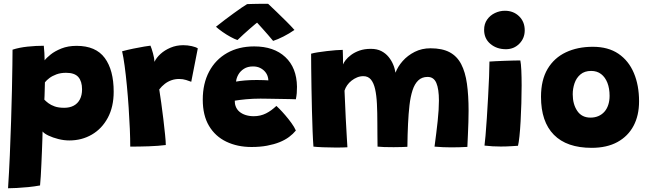

<svg xmlns="http://www.w3.org/2000/svg" viewBox="-20 -780 3466 1026"><path d="M23 226Q28.5 142 32.5 50.2Q36.5 -41.5 39.2 -131Q42 -220.5 43.8 -298Q45.5 -375.5 46.2 -432.2Q47 -489 47 -514.5Q82 -526 127 -530.8Q172 -535.5 214 -535.5Q216 -518 217.2 -496.8Q218.5 -475.5 218.5 -457.5Q227.5 -470 250 -488.2Q272.5 -506.5 308 -520.8Q343.5 -535 389.5 -535Q492 -535 539.8 -470.2Q587.5 -405.5 587.5 -290Q587.5 -209 556 -150.5Q524.5 -92 470.8 -60.8Q417 -29.5 350.5 -29.5Q321.5 -29.5 291.8 -37Q262 -44.5 239 -55.5Q216 -66.5 207.5 -77.5Q207.5 -65 206.5 -37.2Q205.5 -9.5 204.2 25.5Q203 60.5 201.2 96.2Q199.5 132 197.8 162.5Q196 193 194 211Q164 216.5 131.2 219.8Q98.5 223 69.5 224.5Q40.5 226 23 226ZM323 -204Q353 -204 374.2 -215.5Q395.5 -227 407 -249.2Q418.5 -271.5 418.5 -302.5Q418.5 -345 398.8 -368Q379 -391 333 -391Q304.5 -391 282 -382.8Q259.5 -374.5 244.2 -363Q229 -351.5 220 -340Q220 -333 219.5 -320.5Q219 -308 218.8 -293.8Q218.5 -279.5 218 -266.8Q217.5 -254 217 -247.5Q225.5 -238.5 238.8 -228.5Q252 -218.5 272.5 -211.2Q293 -204 323 -204Z M805.5 -449.5Q815.5 -471.5 837.8 -491.8Q860 -512 891.2 -525.2Q922.5 -538.5 959.5 -538.5Q982.5 -538.5 1004.8 -533.5Q1027 -528.5 1037 -521.5L1002 -343Q991.5 -347 974.5 -352.5Q957.5 -358 937 -358Q915.5 -358 896.2 -351.2Q877 -344.5 860.8 -332Q844.5 -319.5 831 -302Q835.5 -274.5 841.5 -231.5Q847.5 -188.5 853 -142.8Q858.5 -97 862.2 -59.8Q866 -22.5 866 -5Q826 0 775 1.8Q724 3.5 676 3.5Q676 -37 673.8 -91.2Q671.5 -145.5 667.5 -205Q663.5 -264.5 658 -322.2Q652.5 -380 646 -428Q639.5 -476 632.5 -506Q660 -513.5 692.5 -520.2Q725 -527 751 -531.2Q777 -535.5 784 -536Q790 -522.5 797.5 -495.2Q805 -468 805.5 -449.5Z M1561 -82.5Q1546.5 -64.5 1524.8 -48.2Q1503 -32 1473.8 -20.2Q1444.5 -8.5 1407.2 -1.5Q1370 5.5 1324 5.5Q1248.5 5.5 1189.2 -23Q1130 -51.5 1096.8 -107.5Q1063.5 -163.5 1063.5 -247.5Q1063.5 -333.5 1097.5 -397.5Q1131.5 -461.5 1193.5 -496.8Q1255.5 -532 1338.5 -532Q1443.5 -532 1504.5 -475.2Q1565.5 -418.5 1567 -316.5Q1567 -297 1565.8 -282Q1564.5 -267 1561 -249.5Q1553.5 -250 1527.8 -250.5Q1502 -251 1470 -251.5Q1438 -252 1410.5 -252.5Q1383 -253 1372 -253Q1331.5 -253 1294.5 -249.5Q1257.5 -246 1234.5 -242Q1234.5 -234.5 1235.5 -227Q1236.5 -219.5 1239 -213Q1245 -195.5 1259 -183.5Q1273 -171.5 1293 -165.2Q1313 -159 1335.5 -159Q1354 -159 1370.2 -162.8Q1386.5 -166.5 1401.5 -174Q1416.5 -181.5 1430 -191.5Q1443.5 -201.5 1457 -214Q1460 -211.5 1473.5 -198Q1487 -184.5 1504.2 -164.5Q1521.5 -144.5 1537.2 -122.8Q1553 -101 1561 -82.5ZM1241.5 -344Q1260 -347.5 1287.8 -350Q1315.5 -352.5 1352.5 -352.5Q1373 -352.5 1390 -351.8Q1407 -351 1414 -350.5Q1414 -359 1411 -369.5Q1407 -384.5 1396.2 -397Q1385.5 -409.5 1369.5 -417.2Q1353.5 -425 1332 -425Q1303.5 -425 1283.8 -412.5Q1264 -400 1253.5 -381.2Q1243 -362.5 1241.5 -344ZM1413 -759.5Q1432.5 -741.5 1458.2 -716.5Q1484 -691.5 1509.8 -666Q1535.5 -640.5 1553.5 -620Q1525.5 -600.5 1494.5 -584.8Q1463.5 -569 1439.5 -561.5Q1426.5 -577.5 1411.8 -594.2Q1397 -611 1383.5 -626.2Q1370 -641.5 1360.2 -652Q1350.5 -662.5 1347.5 -666H1363Q1357 -662 1344.2 -651.5Q1331.5 -641 1315 -626.5Q1298.5 -612 1281 -596.2Q1263.5 -580.5 1249 -566Q1233.5 -571 1212 -582.8Q1190.5 -594.5 1169.5 -609.2Q1148.5 -624 1134 -637Q1156.5 -655 1181.2 -673.8Q1206 -692.5 1229 -709.2Q1252 -726 1271 -739Q1290 -752 1300.5 -758Q1310.5 -758.5 1332.8 -759Q1355 -759.5 1378.2 -759.8Q1401.5 -760 1413 -759.5Z M1655 3.5Q1652.5 -27 1650.5 -78Q1648.5 -129 1647 -189Q1645.5 -249 1644.5 -308.2Q1643.5 -367.5 1643 -416.5Q1642.5 -465.5 1642.5 -493Q1656 -497 1678.5 -500.5Q1701 -504 1726.5 -507Q1752 -510 1774.8 -511.8Q1797.5 -513.5 1811.5 -513.5Q1812 -505 1812.2 -493.8Q1812.5 -482.5 1812.8 -471.2Q1813 -460 1813 -450.5Q1813 -441 1813 -435.5Q1816 -444.5 1826.8 -458.5Q1837.5 -472.5 1856.2 -486.5Q1875 -500.5 1901.2 -509.8Q1927.5 -519 1961.5 -519Q1994.5 -519 2017.8 -507Q2041 -495 2056.8 -475.5Q2072.5 -456 2081.5 -434Q2086 -423.5 2088.8 -412.5Q2091.5 -401.5 2093.5 -391.5Q2105.5 -424 2131.8 -453.8Q2158 -483.5 2196 -502.8Q2234 -522 2280.5 -522Q2343 -522 2382.8 -500.8Q2422.5 -479.5 2444.5 -437.2Q2466.5 -395 2475.2 -332.8Q2484 -270.5 2484 -188.5Q2484 -159 2483 -127.2Q2482 -95.5 2480.5 -62.2Q2479 -29 2477.5 5Q2457 6 2435 6.8Q2413 7.5 2392 7.5Q2369.5 7.5 2347 6.5Q2324.5 5.5 2302 3.5Q2312 -70.5 2318.8 -133.2Q2325.5 -196 2325.5 -242.5Q2325.5 -304 2311.8 -336.5Q2298 -369 2265 -369Q2234.5 -369 2215 -350.2Q2195.5 -331.5 2184.5 -297.5Q2173.5 -263.5 2168.2 -217.8Q2163 -172 2160.5 -119Q2159.5 -90.5 2158.2 -59.5Q2157 -28.5 2157 4.5Q2146.5 5 2126.2 5.8Q2106 6.5 2083.5 6.5Q2057 6.5 2032.8 5.8Q2008.5 5 1997.5 3.5Q1997 -30.5 1996.8 -60Q1996.5 -89.5 1996.5 -121.5Q1996.5 -178.5 1994.2 -224.5Q1992 -270.5 1984.5 -303.8Q1977 -337 1962 -355Q1947 -373 1921.5 -373Q1904.5 -373 1888.5 -366.5Q1872.5 -360 1858.8 -349.2Q1845 -338.5 1835.2 -324.5Q1825.5 -310.5 1821 -295.5Q1824 -216 1827.5 -149.8Q1831 -83.5 1833.5 -41.8Q1836 0 1836.5 7Q1831 7.5 1811.8 8Q1792.5 8.5 1777.5 8.5Q1742 8.5 1706.5 7Q1671 5.5 1655 3.5Z M2748 -1Q2739.5 -0.5 2712.5 1.2Q2685.5 3 2656 3Q2634.5 3 2612.5 1.8Q2590.5 0.5 2569 -2Q2571 -15 2574.5 -54.8Q2578 -94.5 2581.5 -148.8Q2585 -203 2588.2 -261Q2591.5 -319 2593.5 -369.8Q2595.5 -420.5 2595.5 -451Q2607 -452 2628.8 -453Q2650.5 -454 2676 -455Q2701.5 -456 2724.5 -456.5Q2747.5 -457 2760.5 -457Q2764 -441 2765.8 -404.5Q2767.5 -368 2767.5 -323Q2767.5 -277.5 2766 -228Q2764.5 -178.5 2762 -132.5Q2759.5 -86.5 2755.8 -51.5Q2752 -16.5 2748 -1ZM2683.5 -517Q2634.5 -517 2600.8 -545.2Q2567 -573.5 2567 -620.5Q2567 -652.5 2583 -675.2Q2599 -698 2624.5 -710.2Q2650 -722.5 2678 -722.5Q2723.5 -722.5 2753.8 -693.2Q2784 -664 2784 -618Q2784 -575.5 2755 -546.2Q2726 -517 2683.5 -517Z M3141.5 10Q3008.5 10 2939.8 -59.8Q2871 -129.5 2871 -262.5Q2871 -352.5 2906.2 -411.8Q2941.5 -471 3004 -500.5Q3066.5 -530 3148 -530Q3230 -530 3284.8 -492.8Q3339.5 -455.5 3367.2 -389.8Q3395 -324 3395 -238.5Q3395 -163 3365.5 -107.5Q3336 -52 3279.5 -21Q3223 10 3141.5 10ZM3135.5 -151.5Q3158.5 -151.5 3177.2 -159.5Q3196 -167.5 3209.5 -182.5Q3223 -197.5 3230.2 -219.2Q3237.5 -241 3237.5 -268Q3237.5 -307.5 3225.8 -337.5Q3214 -367.5 3192.2 -384.2Q3170.5 -401 3139 -401Q3104 -401 3082 -382.5Q3060 -364 3050.2 -335.2Q3040.5 -306.5 3040.5 -276.5Q3040.5 -223 3064.8 -187.2Q3089 -151.5 3135.5 -151.5Z"/></svg>

Font: Grandstander Thin ExtraBold
Style: Regular
Weight: 800
Version: Version 1.200